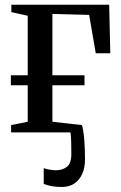

<svg xmlns="http://www.w3.org/2000/svg" viewBox="-20 -542 495 786"><path d="M232 223.5Q210.5 223.5 191.8 220Q173 216.5 159 211V146Q168 150 182.8 152.5Q197.5 155 209 155Q235.5 155 253.8 141Q272 127 272 89Q272 65.5 271.5 41.2Q271 17 268.5 0H25.5V-30L93.5 -43.5V-193H24.5V-234H93.5V-477.5L26.5 -492.5V-522.5H427L431.5 -324H372L345 -481L194.5 -485V-234H326V-193H194.5V-43.5L315.5 -30Q322 -7 325 30.2Q328 67.5 328 111.5Q328 143.5 317 169Q306 194.5 284.8 209Q263.5 223.5 232 223.5Z"/></svg>

Font: Merriweather 96pt
Style: Regular
Weight: 400
Version: Version 2.100